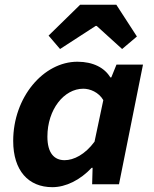

<svg xmlns="http://www.w3.org/2000/svg" viewBox="-20 -764 640 796"><path d="M197.1 12C252.9 12 312.5 -17.7 359.9 -68.2H363.9L362 0H473.3L572.8 -496.1H462.9L441.4 -443H437.4C414 -482.7 366.4 -508.1 301 -508.1C160.2 -508.1 34.7 -361 34.7 -179.8C34.7 -56.6 97.8 12 197.1 12ZM247.8 -99.9C204.6 -99.9 176.5 -129.6 176.5 -197.5C176.5 -310.2 245.4 -396.2 325.4 -396.2C353.1 -396.2 389 -382 408.3 -349L371.9 -176.6C332.6 -123.2 285.6 -99.9 247.8 -99.9ZM229 -560.8 376.7 -656.6H380.7L486.3 -560.8L547.6 -612.7L462.3 -744.3H312.2L181.4 -616.4L229 -560.8Z"/></svg>

Font: Source Code Variable
Style: Italic
Weight: 400
Italic angle: -11°
Monospace: yes
Designer: Paul D. Hunt, Teo Tuominen
Foundry: Adobe Systems Incorporated
Version: Version 1.005;PS 1.0;hotconv 16.6.54;makeotf.lib2.5.65590